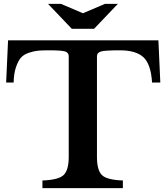

<svg xmlns="http://www.w3.org/2000/svg" viewBox="-20 -980 867 1000"><path d="M805 -770 815 -550H772Q766 -646 727 -682Q688 -718 604 -718Q528 -718 506.5 -712Q485 -706 485 -687V-163Q485 -95 510 -69Q535 -43 620 -40V0H201V-40Q286 -43 312 -69Q338 -95 338 -163V-687Q338 -706 319 -712Q300 -718 235 -718Q199 -718 178 -716Q157 -714 130 -705Q103 -696 88.5 -679Q74 -662 63 -629.5Q52 -597 51 -550H12L22 -770ZM470 -830H354L230 -960H297L412 -911L527 -960H594Z"/></svg>

Font: Libre Baskerville
Style: Bold
Weight: 700
Designer: Pablo Impallari, Rodrigo Fuenzalida
Foundry: Pablo Impallari, Rodrigo Fuenzalida
Version: Version 1.000